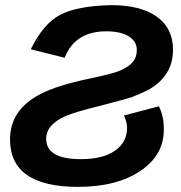

<svg xmlns="http://www.w3.org/2000/svg" viewBox="-20 -718 707 748"><path d="M19 -175Q19 -232 48 -276Q78 -321 140 -353Q206 -386 325 -411Q421 -431 448 -443Q482 -458 497.5 -476.5Q513 -495 513 -523Q513 -557 481.5 -576.5Q450 -596 394 -596Q272 -596 232 -493L100 -526Q148 -625 214 -660Q280 -695 413 -698Q528 -698 591 -653Q654 -608 654 -524Q654 -454 609 -407Q592 -388 560 -369Q535 -356 497 -341Q461 -329 367 -305Q273 -282 236 -266Q160 -233 160 -177Q160 -98 295 -98Q381 -98 428 -131Q475 -164 475 -220Q475 -242 463 -268L599 -304Q618 -265 618 -221Q622 -117 529 -53.5Q436 10 284 10Q19 10 19 -175Z"/></svg>

Font: Libra Sans
Style: Bold Italic
Weight: 700
Italic angle: -12°
Foundry: Context Ltd
Version: Version 1.002